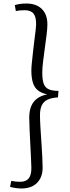

<svg xmlns="http://www.w3.org/2000/svg" viewBox="-20 -843 399 1090"><path d="M309 -290Q272 -288 249.5 -277Q227 -266 217 -244.5Q207 -223 207 -189Q207 -161 209.5 -120.5Q212 -80 215 -36Q218 8 220 46.5Q222 85 222 109Q222 163 190.5 195Q159 227 102 227Q87 227 69.5 224.5Q52 222 37 218L44 184Q60 187 72 188Q84 189 95 189Q128 189 143.5 169Q159 149 158 108Q158 90 156 54Q154 18 152 -25Q150 -68 148 -108.5Q146 -149 146 -175Q146 -214 157.5 -241Q169 -268 192 -284.5Q215 -301 248 -307Q216 -314 196 -329.5Q176 -345 167 -373Q158 -401 158 -444Q158 -460 161 -488Q164 -516 167.5 -549Q171 -582 175 -613Q179 -644 182 -668.5Q185 -693 185 -702Q186 -746 170.5 -765.5Q155 -785 120 -785Q108 -785 95.5 -784Q83 -783 70 -780L64 -814Q80 -819 96.5 -821Q113 -823 130 -823Q186 -823 217.5 -792Q249 -761 249 -705Q249 -681 244.5 -645.5Q240 -610 234.5 -570Q229 -530 224.5 -493Q220 -456 220 -431Q220 -392 227.5 -369.5Q235 -347 255 -337Q275 -327 312 -327Z"/></svg>

Font: Literata 24pt Light
Style: Italic
Weight: 300
Italic angle: -2°
Designer: Latin by Veronika Burian and Jose Scaglione. Greek by Irene Vlachou. Cyrillic by Vera Evstafieva
Foundry: TypeTogether
Version: Version 3.103;gftools[0.9.29]